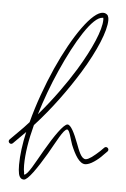

<svg xmlns="http://www.w3.org/2000/svg" viewBox="-61 -689 499 762"><g transform="rotate(5 188.5 -307.5)"><path d="M-7 -118C-11 -114 -11 -108 -7 -104C-3 -100 3 -100 7 -104L39 -136C45 -142 51 -148 56 -153C45 -105 39 -59 39 -21C39 -7 40 6 42 15C46 31 54 36 63 36C79 36 114 -16 149 -75C177 -123 203 -177 217 -177C227 -177 233 -142 242 -118C258 -79 277 -46 300 -46C309 -46 322 -51 335 -60C347 -68 359 -78 369 -89L384 -104C388 -108 388 -114 384 -118C380 -122 374 -122 370 -118L355 -103C345 -94 334 -84 324 -77C315 -71 307 -66 300 -66C282 -66 271 -99 261 -125C245 -167 230 -197 217 -197C202 -197 166 -145 132 -86C104 -38 77 16 63 16C61 16 62 11 62 10C60 2 59 -9 59 -21C59 -67 68 -123 84 -183C151 -256 209 -337 254 -410C309 -500 342 -580 342 -623C342 -632 340 -638 338 -642C334 -647 328 -651 319 -651C277 -651 205 -549 144 -413C113 -343 85 -266 66 -193C53 -178 39 -164 25 -150ZM162 -405C216 -527 279 -631 319 -631C320 -631 321 -632 321 -631C322 -629 322 -626 322 -623C322 -582 289 -506 237 -420C199 -358 151 -291 96 -227C114 -287 137 -349 162 -405Z"/></g></svg>

Font: Mistral SingleLine OTF-SVG Regular
Style: Regular
Weight: 300
Designer: François Chastanet, Élisa Garzelli, Anais Alves, Morgane Autin
Foundry: institut supérieur des arts et du design Toulouse / isdaT
Version: Version 1.000;hotconv 1.0.117;makeotfexe 2.5.65602 DEVELOPME